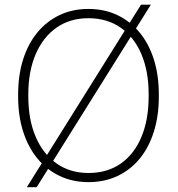

<svg xmlns="http://www.w3.org/2000/svg" viewBox="-20 -759 751 811"><path d="M354 10.3Q287.1 10.3 232.4 -15.6Q177.7 -41.5 138.4 -89.1Q99.1 -136.7 77.9 -203.1Q56.6 -269.5 56.6 -351.1V-359.9Q56.6 -441.4 77.6 -507.8Q98.6 -574.2 137.9 -621.8Q177.2 -669.4 231.7 -695.3Q286.1 -721.2 353 -721.2Q420.9 -721.2 475.6 -695.3Q530.3 -669.4 569.6 -621.8Q608.9 -574.2 629.9 -507.8Q650.9 -441.4 650.9 -359.9V-351.1Q650.9 -269.5 629.9 -202.9Q608.9 -136.2 570.1 -88.9Q531.2 -41.5 476.3 -15.6Q421.4 10.3 354 10.3ZM354 -28.3Q433.6 -28.3 490.5 -68.4Q547.4 -108.4 577.6 -181.2Q607.9 -253.9 607.9 -351.1V-360.8Q607.9 -457.5 577.4 -529.8Q546.9 -602.1 489.7 -642.1Q432.6 -682.1 353 -682.1Q275.4 -682.1 218.5 -642.1Q161.6 -602.1 130.6 -529.8Q99.6 -457.5 99.6 -360.8V-351.1Q99.6 -253.9 130.6 -181.4Q161.6 -108.9 218.8 -68.6Q275.9 -28.3 354 -28.3ZM93.3 31.7 575.7 -739.3H617.2L134.8 31.7Z"/></svg>

Font: Roboto Slab ExtraLight
Style: Regular
Weight: 250
Designer: Google
Version: Version 2.000; ttfautohint (v1.8.1.43-b0c9)